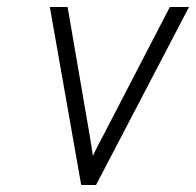

<svg xmlns="http://www.w3.org/2000/svg" viewBox="-20 -531 562 551"><path d="M213 0 123 -511H174L236.5 -147.5Q239 -131.5 241.8 -115.5Q244.5 -99.5 246.5 -84Q253.5 -98.5 262.2 -115.5Q271 -132.5 279 -147.5L467.5 -511H522.5L255.5 0Z"/></svg>

Font: Overpass ExtraLight
Style: Italic
Weight: 250
Italic angle: -10°
Designer: Delve Withrington, Dave Bailey, Thomas Jockin
Foundry: Delve Fonts LLC
Version: Version 4.000